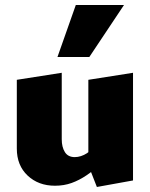

<svg xmlns="http://www.w3.org/2000/svg" viewBox="-20 -731 598 765"><path d="M199 9Q133 9 90 -31.5Q47 -72 47 -139V-413L226 -441V-176Q226 -145 238.5 -125Q251 -105 278 -105Q290 -105 302.5 -109Q315 -113 326.5 -120.5Q338 -128 346 -138L385 -78Q355 -53 325.5 -33Q296 -13 265.5 -2Q235 9 199 9ZM366 14 332 -73V-413L510 -441V-12ZM209 -504 282 -711H474L336 -504Z"/></svg>

Font: Ysabeau Office Black
Style: Regular
Weight: 900
Designer: Christian Thalmann (Catharsis Fonts)
Version: Version 2.001;gftools[0.9.30]; featfreeze: tnum,lnum,ss02